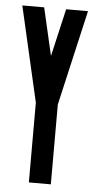

<svg xmlns="http://www.w3.org/2000/svg" viewBox="-52 -732 378 765"><g transform="rotate(5 137.5 -350.0)"><path d="M181.2 -700.2H268.6L181.2 -319.3V0H93.3V-319.3L5.9 -700.2H93.3L137.2 -509.8Z"/></g></svg>

Font: Silence
Style: Regular
Weight: 400
Designer: Lilo Joris
Foundry: Lilo Joris
Version: Version 1.035;Fontself Maker 3.5.7